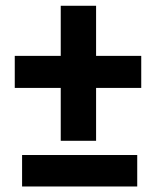

<svg xmlns="http://www.w3.org/2000/svg" viewBox="-20 -660 548 679"><path d="M194.8 -162.1V-349.1H32.2V-462.4H194.8V-639.6H319.8V-462.4H479.5V-349.1H319.8V-162.1ZM58.1 -0.5V-111.8H465.3V-0.5Z"/></svg>

Font: Roboto Slab LO
Style: Bold
Weight: 700
Designer: Google
Version: Version 2.000